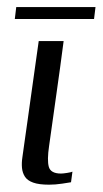

<svg xmlns="http://www.w3.org/2000/svg" viewBox="-20 -514 288 538"><path d="M158.3 -399Q148.8 -325.4 138.3 -252.3Q127.8 -179.1 117.6 -105.3Q111.6 -65.3 116.8 -46.5Q122.1 -27.7 150.9 -27.7Q156.7 -27.7 168.1 -29.5Q179.5 -31.3 183 -33L179 -3.3Q173.2 -2.3 154.2 0.6Q135.1 3.5 117.5 3.5Q89.2 3.5 73.1 -2.3Q57 -8 50 -18.7Q43 -29.4 41.6 -43.5Q40.3 -57.7 42.8 -73.8Q45.3 -90 47.5 -107.5Q52.3 -142.2 57.8 -180.2Q63.3 -218.2 68.5 -256.7Q73.8 -295.3 79 -331.5Q84.3 -367.7 88.5 -399Q105.6 -399 123.4 -399Q141.1 -399 158.3 -399ZM21.5 -460.7 25.5 -494.2H247.6L243.5 -460.7Z"/></svg>

Font: Genos Thin
Style: Italic
Weight: 100
Italic angle: -8°
Designer: Robert E. Leuschke
Foundry: Robert E. Leuschke
Version: Version 1.010